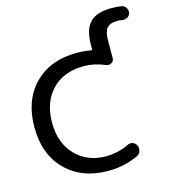

<svg xmlns="http://www.w3.org/2000/svg" viewBox="-135 -1059 1052 1178"><g transform="rotate(-15 390.5 -470.0)"><path d="M746 -945Q764 -942 774 -926Q784 -910 779 -892Q775 -875 759.5 -867Q744 -859 726 -862Q712 -865 699 -865Q650 -865 630.5 -841.5Q611 -818 611 -760V-652Q611 -633 594.5 -623Q578 -613 561 -621Q494 -650 426 -650Q298 -650 223.5 -572.5Q149 -495 149 -365Q149 -235 224 -157.5Q299 -80 417 -80Q492 -80 563 -114Q579 -122 595.5 -116Q612 -110 619 -94Q627 -77 621.5 -58.5Q616 -40 599 -32Q510 10 407 10Q240 10 138.5 -91.5Q37 -193 37 -365Q37 -537 137 -638.5Q237 -740 407 -740Q449 -740 494 -732Q503 -730 503 -738V-765Q503 -862 545.5 -906Q588 -950 681 -950Q720 -950 746 -945Z"/></g></svg>

Font: Rounded Mplus 1c Medium
Style: Regular
Weight: 500
Version: Version 1.059.20150529